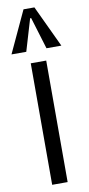

<svg xmlns="http://www.w3.org/2000/svg" viewBox="-116 -1051 506 1092"><g transform="rotate(-10 137.0 -505.5)"><path d="M92.3 0V-701.7H181.6V0ZM-6.8 -770.5 105 -1011.2H168L281.2 -770.5H195.3L139.2 -954.6H133.3L78.6 -770.5Z"/></g></svg>

Font: Mako
Style: Regular
Weight: 400
Designer: vernon adams
Foundry: vernon adams
Version: Version 1.100; ttfautohint (v1.8.4.7-5d5b);gftools[0.9.33]